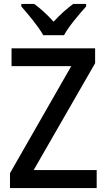

<svg xmlns="http://www.w3.org/2000/svg" viewBox="-20 -961 543 981"><path d="M201 -781H307C331 -826 386 -890 420 -928V-941H354C320 -915 288 -888 254 -850C222 -886 186 -918 155 -941H89V-928C124 -888 177 -825 201 -781ZM474 0V-92H152L466 -638V-714H39V-623H344L31 -76V0Z"/></svg>

Font: Noto Sans SemiCondensed Medium
Style: Regular
Weight: 500
Width: 4
Designer: Monotype Design Team
Foundry: Monotype Imaging Inc.
Version: Version 2.013